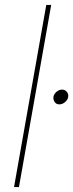

<svg xmlns="http://www.w3.org/2000/svg" viewBox="-20 -760 297 780"><path d="M57 0H37L168 -740H188ZM221 -336Q209 -336 202.5 -345Q196 -354 197 -366Q199 -378 209.5 -387Q220 -396 232 -396Q244 -396 251.5 -387Q259 -378 257 -366Q255 -354 244 -345Q233 -336 221 -336Z"/></svg>

Font: Poppins Variable
Style: Italic
Weight: 100
Italic angle: -10°
Designer: Jonny Pinhorn
Foundry: Indian Type Foundry
Version: Version 6.000